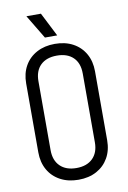

<svg xmlns="http://www.w3.org/2000/svg" viewBox="-98 -943 675 1016"><g transform="rotate(-10 240.0 -435.0)"><path d="M359 -164V-536H425V-164ZM55 -164V-536H121V-164ZM425 -535H359Q359 -591 327.5 -621.5Q296 -652 240 -652V-715Q296 -715 337.5 -692.5Q379 -670 402 -629.5Q425 -589 425 -535ZM55 -535Q55 -589 78 -629.5Q101 -670 143 -692.5Q185 -715 240 -715V-652Q184 -652 152.5 -621.5Q121 -591 121 -535ZM425 -165Q425 -111 402 -70.5Q379 -30 337.5 -7.5Q296 15 240 15V-48Q296 -48 327.5 -79Q359 -110 359 -165ZM55 -165H121Q121 -110 152.5 -79Q184 -48 240 -48V15Q185 15 143 -7.5Q101 -30 78 -70.5Q55 -111 55 -165ZM195 -757 118 -885H196L261 -757Z"/></g></svg>

Font: Akshar Light Light
Style: Regular
Weight: 300
Version: Version 1.100